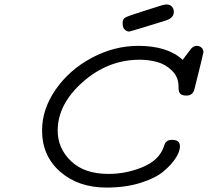

<svg xmlns="http://www.w3.org/2000/svg" viewBox="-20 -827 929 858"><path d="M168 -244.1Q168 -339.4 229 -427.2Q290 -515.1 390.1 -568.6Q490.2 -622.1 598.1 -622.1Q728 -622.1 795.9 -560.1H796.9Q800.8 -565.9 807.4 -574.5Q814 -583 816.9 -586.9Q819.8 -590.8 824.5 -596.9Q829.1 -603 831.1 -605.5Q833 -607.9 836.4 -611.6Q839.8 -615.2 842 -616.7Q844.2 -618.2 847.2 -619.6Q850.1 -621.1 853 -621.6Q856 -622.1 858.9 -622.1Q872.1 -622.1 880.6 -614Q889.2 -606 889.2 -594.2Q889.2 -589.4 849.1 -429.2Q842.3 -400.4 814 -399.9Q792 -399.9 784.9 -408.9Q777.8 -418 777.8 -434.1V-440.9Q777.8 -482.9 748.5 -511.5Q719.2 -540 682.1 -550Q645 -560.1 604 -560.1Q462.9 -560.1 350.3 -460.9Q237.8 -361.8 237.8 -243.2Q237.8 -164.1 297.4 -106.9Q356.9 -49.8 464.8 -49.8Q543.9 -49.8 617.4 -80.3Q690.9 -110.8 711.9 -170.9Q711.9 -171.9 712.9 -173.8Q715.8 -183.6 718.5 -188.2Q721.2 -192.9 728.5 -197.5Q735.8 -202.1 748 -202.1H749Q784.2 -202.1 784.2 -172.9Q784.2 -150.9 765.6 -121.3Q747.1 -91.8 710.9 -61.3Q674.8 -30.8 607.9 -9.8Q541 11.2 456.1 11.2Q330.1 11.2 249 -59.6Q168 -130.4 168 -244.1ZM527.8 -725.1Q527.8 -743.2 543.5 -750.5Q559.1 -757.8 636.2 -782.2Q677.2 -795.4 703.1 -803.2Q717.3 -807.1 724.1 -807.1Q739.3 -807.1 748 -797.6Q756.8 -788.1 756.8 -773.9Q756.8 -747.1 722.2 -735.8Q562 -686 558.1 -686Q546.9 -686 537.4 -694.6Q527.8 -703.1 527.8 -725.1Z"/></svg>

Font: CMU Typewriter Text Variable Width
Style: Italic
Weight: 500
Italic angle: -14.04°
Version: Version 0.7.0